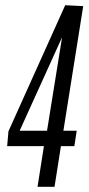

<svg xmlns="http://www.w3.org/2000/svg" viewBox="-20 -723 343 743"><path d="M7.7 -157.6 12.7 -214.9 232.3 -702.8 302 -699.3 225.3 -217H276.9L267.7 -157.6H215.8L191 0H125.2L150 -157.6ZM56 -217H162L220.2 -578.7Z"/></svg>

Font: Georama
Style: Italic
Weight: 400
Width: 2
Italic angle: -9°
Designer: Jean-Baptiste Levee
Foundry: Production Type
Version: Version 1.000